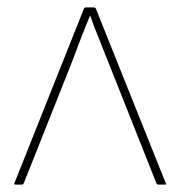

<svg xmlns="http://www.w3.org/2000/svg" viewBox="-20 -499 487 519"><path d="M22 0Q17 0 19 -4L207 -476Q209 -479 213 -479H233Q237 -479 239 -476L428 -4Q431 0 425 0H408Q405 0 403 -3L272 -333Q260 -364 247.5 -394.5Q235 -425 224 -456H223Q210 -425 198 -393.5Q186 -362 174 -330L44 -3Q42 0 39 0Z"/></svg>

Font: Sofia Sans Thin
Style: Regular
Weight: 250
Designer: Botio Nikoltchev, Ani Petrova
Foundry: lettersoup
Version: Version 4.101